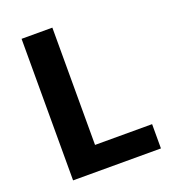

<svg xmlns="http://www.w3.org/2000/svg" viewBox="-119 -717 707 803"><g transform="rotate(-20 234.0 -315.0)"><path d="M69 -630H206V-108H460V0H69Z"/></g></svg>

Font: Ek Mukta
Style: Bold
Weight: 700
Designer: Girish Dalvi and Yashodeep Gholap
Foundry: Ek Type
Version: Version 2.538;PS 1.002;hotconv 16.6.51;makeotf.lib2.5.65220;